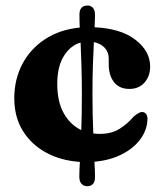

<svg xmlns="http://www.w3.org/2000/svg" viewBox="-20 -576 581 679"><path d="M307 -242Q307 -202 307.8 -167.8Q308.5 -133.5 310 -104Q320.5 -102.5 332 -102.5Q374 -102.5 402.2 -120Q430.5 -137.5 453.5 -164.5Q473.5 -180.5 482.5 -180Q502 -178.5 501.5 -153.5Q500 -115.5 476.2 -83.5Q452.5 -51.5 410.8 -30.2Q369 -9 314 -4Q315 12 315.5 25.5Q316 39 316 50Q316 82.5 288 82.5Q276.5 82.5 268.5 74.2Q260.5 66 260.5 48.5Q260.5 38 261 25Q261.5 12 262.5 -3.5Q194.5 -8 142.2 -36.8Q90 -65.5 60.2 -114.2Q30.5 -163 30.5 -228Q30.5 -295 58.8 -349Q87 -403 139 -437.2Q191 -471.5 262 -478.5Q261.5 -492 261.2 -503.5Q261 -515 261 -524.5Q261 -556.5 290 -556.5Q301 -556.5 308.5 -548.5Q316 -540.5 316 -523Q316 -514 315.5 -503.2Q315 -492.5 314.5 -479.5Q406.5 -475.5 458.8 -435.5Q511 -395.5 511 -340.5Q511 -306.5 491 -284Q471 -261.5 437.5 -261.5Q402 -261.5 383.2 -285.5Q364.5 -309.5 364.5 -348.5V-369Q364.5 -391.5 350.5 -406.8Q336.5 -422 312 -427Q310 -391.5 308.5 -345.5Q307 -299.5 307 -242ZM182.5 -279Q182.5 -216 205.8 -175Q229 -134 267.5 -116Q268.5 -143.5 269 -174.8Q269.5 -206 269.5 -242Q269.5 -299 268 -344.5Q266.5 -390 265 -425.5Q229.5 -415.5 206 -378.2Q182.5 -341 182.5 -279Z"/></svg>

Font: Fraunces 9pt Soft
Style: Bold
Weight: 700
Version: Version 1.000;[b76b70a41]